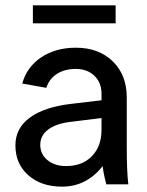

<svg xmlns="http://www.w3.org/2000/svg" viewBox="-20 -695 555 724"><path d="M463.9 0H380.9Q369.6 -43 367.2 -68.8Q306.2 8.8 213.9 8.8Q135.3 8.8 86.7 -34.2Q38.1 -77.1 38.1 -147Q38.1 -211.9 92.8 -251.7Q147.5 -291.5 247.1 -303.2L362.8 -316.9V-341.8Q362.8 -383.3 335.9 -409.2Q309.1 -435.1 266.1 -435.1Q224.1 -435.1 194.8 -416.5Q165.5 -397.9 154.8 -363.8L64 -379.9Q80.6 -441.9 135 -478.5Q189.5 -515.1 266.1 -515.1Q352.5 -515.1 405.3 -463.6Q458 -412.1 458 -327.1V-145Q458 -45.9 463.9 0ZM229 -68.8Q290.5 -68.8 326.7 -106.2Q362.8 -143.6 362.8 -205.1V-250L249 -235.8Q194.3 -230 163.1 -207.5Q131.8 -185.1 131.8 -148.9Q131.8 -113.8 158.9 -91.3Q186 -68.8 229 -68.8ZM104 -606.9V-674.8H416V-606.9Z"/></svg>

Font: LT Superior Med
Style: Regular
Weight: 500
Designer: Daniel Lyons
Foundry: LyonsType
Version: Version 1.000